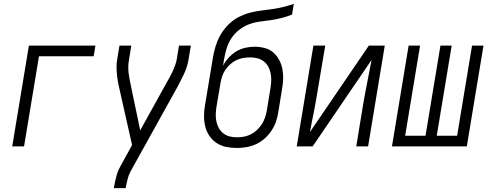

<svg xmlns="http://www.w3.org/2000/svg" viewBox="-20 -755 2540 990"><path d="M43 0 129 -520H472L463 -465H181L104 0Z M567 215 568 208Q573 181 580 154Q587 127 601 102L661 -7L594 -305Q588 -330 584.5 -356.5Q581 -383 581 -410Q581 -419 581.5 -428Q582 -437 584 -447L596 -520H657L645 -446Q639 -413 643 -380.5Q647 -348 654 -317L703 -83L841 -332Q849 -346 856.5 -359.5Q864 -373 870.5 -387.5Q877 -402 882.5 -417Q888 -432 891 -447L903 -520H964L952 -447Q949 -428 943 -410Q937 -392 929 -374.5Q921 -357 912 -339.5Q903 -322 894 -305L653 129Q643 148 638 168Q633 188 629 208L628 215Z M1202 8Q1173 8 1146 2.5Q1119 -3 1097 -17.5Q1075 -32 1060 -54Q1045 -76 1038.5 -102Q1032 -128 1032 -156Q1032 -184 1037 -212L1073 -428Q1077 -456 1083 -484Q1089 -512 1099.5 -539Q1110 -566 1127 -591Q1144 -616 1166 -636Q1188 -656 1215.5 -669.5Q1243 -683 1271 -690Q1299 -697 1327 -700.5Q1355 -704 1383.5 -708Q1412 -712 1440 -719Q1468 -726 1495 -735L1486 -680Q1459 -669 1431 -662Q1403 -655 1375 -651Q1347 -647 1319 -643.5Q1291 -640 1263.5 -629.5Q1236 -619 1212 -600Q1188 -581 1172 -556Q1156 -531 1148 -503.5Q1140 -476 1135 -448L1130 -416Q1142 -439 1159.5 -458Q1177 -477 1198.5 -490Q1220 -503 1244.5 -508.5Q1269 -514 1292 -514Q1319 -514 1344.5 -507.5Q1370 -501 1388.5 -485Q1407 -469 1419 -447Q1431 -425 1436 -399.5Q1441 -374 1440 -347.5Q1439 -321 1434 -294L1415 -177Q1411 -152 1403 -128Q1395 -104 1380 -81.5Q1365 -59 1345 -41Q1325 -23 1301 -12Q1277 -1 1251.5 3.5Q1226 8 1202 8ZM1202 -47Q1220 -47 1238.5 -50.5Q1257 -54 1274.5 -63Q1292 -72 1306 -85.5Q1320 -99 1330.5 -115.5Q1341 -132 1347 -150Q1353 -168 1356 -186L1375 -303Q1378 -322 1378.5 -341.5Q1379 -361 1375 -379Q1371 -397 1362.5 -412.5Q1354 -428 1339.5 -439Q1325 -450 1307 -454.5Q1289 -459 1269 -459Q1252 -459 1234 -456Q1216 -453 1199 -445Q1182 -437 1167.5 -424Q1153 -411 1142 -395Q1131 -379 1125.5 -361.5Q1120 -344 1117 -327L1096 -203Q1093 -184 1092.5 -165Q1092 -146 1096 -127.5Q1100 -109 1109 -93.5Q1118 -78 1132 -67Q1146 -56 1164 -51.5Q1182 -47 1202 -47Z M1510 0 1596 -520H1657L1622 -312Q1617 -278 1610.5 -244Q1604 -210 1598 -175L1590 -137Q1587 -121 1584 -105.5Q1581 -90 1578 -74L1882 -520H1964L1878 0H1817L1851 -208Q1861 -268 1873 -327.5Q1885 -387 1896 -446L1592 0Z M2001 0 2087 -520H2146L2069 -55H2174L2251 -520H2309L2232 -55H2337L2414 -520H2473L2387 0Z"/></svg>

Font: Iosevka Term Curly Lt Obl
Style: Regular
Weight: 300
Italic angle: -9°
Designer: Belleve Invis
Foundry: Belleve Invis
Version: Version 32.3.0